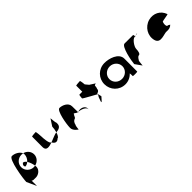

<svg xmlns="http://www.w3.org/2000/svg" viewBox="295 -2033 3608 3608"><g transform="rotate(-45 2098.5 -229.5)"><path d="M30 -12 119 183 118 40C132 58 162 56 202 56C278 63 367 2 367 -80C367 -90 366 -101 364 -113C352 -111 341 -109 328 -109C234 -109 158 -184 158 -275C158 -366 232 -440 328 -440C342 -440 355 -439 368 -436C344 -501 255 -549 182 -549C98 -549 30 -92 30 -12ZM224 -230C255 -232 285 -246 309 -267C290 -295 266 -314 240 -314C203 -284 204 -250 224 -230ZM309 -267C338 -225 357 -161 364 -113C443 -129 502 -196 502 -275C502 -353 446 -419 368 -436C372 -425 374 -414 374 -403C374 -353 348 -301 309 -267Z M709 -260C709 -158 796 -171 890 -204C889 -206 887 -209 886 -211C848 -211 835 -366 835 -416C835 -424 827 -552 816 -552C806 -552 710 -546 710 -538C710 -538 709 -340 709 -260ZM890 -204C926 -139 976 -127 1024 -176C1050 -176 1073 -221 1089 -274C1044 -270 964 -230 890 -204ZM1089 -274H1096C1192 -282 1228 -322 1217 -408C1206 -408 1198 -546 1198 -538L1110 -403C1110 -370 1102 -319 1089 -274Z M1330 -149C1330 -68 1423 -14 1423 -14C1423 -6 1431 -112 1442 -112C1452 -171 1484 -200 1512 -208C1542 -208 1561 -314 1561 -261C1561 -331 1597 -256 1646 -254C1646 -281 1644 -346 1644 -409C1644 -510 1524 -556 1454 -556C1384 -556 1330 -250 1330 -149ZM1646 -254C1647 -246 1648 -242 1649 -241C1649 -237 1648 -246 1659 -254ZM1659 -254C1714 -250 1824 -215 1824 -149V-170C1824 -228 1768 -264 1704 -264C1680 -264 1667 -259 1659 -254Z M1881 -382C1881 -371 2157 -226 2149 -226L2119 -177C2063 -34 2081 -54 2167 -154L2146 -246C2162 -246 2209 -261 2209 -314C2216 -314 2223 -371 2223 -382C2223 -392 2270 -400 2263 -400L2157 -468L2103 -533C2103 -540 2093 -642 2082 -642C2071 -642 1973 -636 1973 -628V-468H1895C1888 -468 1881 -392 1881 -382Z M2366 -274C2366 -118 2486 8 2646 8C2727 8 2800 -28 2846 -80C2852 -76 2852 -4 2852 -4C2852 3 2971 2 2971 -5L2972 -347C2972 -500 2765 -558 2646 -556C2486 -554 2366 -430 2366 -274ZM2500 -274C2500 -366 2577 -440 2673 -440C2768 -440 2846 -366 2846 -274C2846 -184 2770 -109 2673 -109C2574 -109 2500 -184 2500 -274Z M3030 -145 3123 -14C3123 -6 3131 -135 3142 -135C3152 -142 3166 -194 3212 -201C3242 -201 3258 -258 3258 -318C3258 -378 3344 -501 3400 -501C3400 -501 3405 -502 3413 -503C3411 -520 3406 -546 3400 -546C3400 -546 3258 -547 3176 -547C3096 -547 3035 -225 3030 -145ZM3413 -503C3414 -498 3414 -494 3414 -491C3414 -494 3420 -500 3429 -505C3423 -504 3418 -504 3413 -503ZM3429 -505C3459 -510 3498 -517 3471 -517C3455 -517 3440 -511 3429 -505Z M3619 -196C3660 -52 3837 -160 3901 -148C3951 -144 3997 -152 4033 -191C4025 -193 3992 -212 3994 -217C3972 -188 3943 -257 3974 -330C3986 -340 4146 -358 4136 -368C4089 -506 3956 -570 3819 -535C3668 -493 3578 -341 3619 -196ZM3994 -218C3994 -218 3994 -217 3994 -217C3994 -217 3994 -218 3994 -218ZM4034 -192C4034 -192 4033 -191 4033 -191C4035 -191 4035 -191 4034 -190Z"/></g></svg>

Font: Ampere
Style: Regular
Weight: 400
Version: Version 1